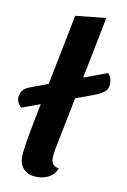

<svg xmlns="http://www.w3.org/2000/svg" viewBox="-125 -765 551 836"><g transform="rotate(10 150.5 -347.0)"><path d="M342 -435Q342 -413 327 -399.5Q312 -386 279 -374L203 -346L157 -115Q152 -88 152 -73Q152 -56 160.5 -45.5Q169 -35 186 -34Q178 -8 154 6Q130 20 99 20Q62 20 41 0Q20 -20 20 -56Q20 -90 43 -208L60 -295L-22 -265Q-31 -275 -36 -284Q-41 -293 -41 -305Q-41 -343 -1 -358L79 -388L141 -700L276 -714L222 -441L325 -479Q342 -465 342 -435Z"/></g></svg>

Font: Sansita Medium Italic
Style: Regular
Weight: 500
Italic angle: -11°
Designer: Pablo Cosgaya
Foundry: Omnibus-Type
Version: Version 1.006